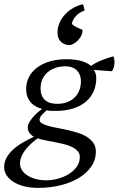

<svg xmlns="http://www.w3.org/2000/svg" viewBox="-42 -727 574 929"><path d="M280.8 -440.4Q304.7 -440.4 323.5 -437.7Q342.3 -435.1 356.7 -430.4Q371.1 -425.8 381.3 -419.9Q391.6 -414.1 398.9 -407.7Q406.7 -414.6 419.4 -421.4Q432.1 -428.2 446.8 -434.3Q461.4 -440.4 476.8 -445.6Q492.2 -450.7 506.3 -454.6Q508.8 -450.7 510.5 -442.1Q512.2 -433.6 512 -423.3Q511.7 -413.1 508.8 -402.1Q505.9 -391.1 499.5 -382.3L411.1 -388.7Q418.5 -379.4 421.1 -369.9Q423.8 -360.4 423.8 -349.1Q423.8 -314.9 411.4 -285.9Q398.9 -256.8 374.3 -235.6Q349.6 -214.4 312.7 -202.4Q275.9 -190.4 227.5 -190.4Q212.4 -190.4 203.4 -190.7Q194.3 -190.9 183.6 -193.4Q179.7 -189 173.8 -184.1Q168 -179.2 162.6 -173.3Q157.2 -167.5 153.3 -161.1Q149.4 -154.8 149.4 -147.9Q149.4 -137.2 161.1 -130.1Q172.9 -123 191.9 -117.7Q210.9 -112.3 235.6 -107.9Q260.3 -103.5 285.6 -97.7Q311 -91.8 335.7 -84Q360.4 -76.2 379.4 -64Q398.4 -51.8 410.2 -34.7Q421.9 -17.6 421.9 6.8Q421.9 46.9 399.4 79.1Q377 111.3 338.9 134.3Q300.8 157.2 250 169.7Q199.2 182.1 142.6 182.1Q103 182.1 72.5 173.8Q42 165.5 21 151.6Q0 137.7 -11 119.6Q-22 101.6 -22 82Q-22 58.1 -11 37.4Q0 16.6 19.5 -1.7Q39.1 -20 65.4 -35.6Q91.8 -51.3 122.1 -65.4Q108.9 -72.3 100.6 -84Q92.3 -95.7 92.3 -109.9Q92.3 -123 101.1 -137.5Q109.9 -151.9 121.3 -164.3Q132.8 -176.8 144.5 -186.5Q156.2 -196.3 162.1 -200.2Q147.5 -203.6 133.5 -210.7Q119.6 -217.8 108.6 -229.5Q97.7 -241.2 91.1 -257.8Q84.5 -274.4 84.5 -296.9Q84.5 -326.7 97.4 -352.8Q110.4 -378.9 135.3 -398.4Q160.2 -418 196.8 -429.2Q233.4 -440.4 280.8 -440.4ZM182.1 145.5Q208.5 145.5 237.1 137.9Q265.6 130.4 289.6 116Q313.5 101.6 328.9 80.6Q344.2 59.6 344.2 32.7Q344.2 15.6 333.3 3.7Q322.3 -8.3 304.7 -16.6Q287.1 -24.9 264.9 -30.3Q242.7 -35.6 220 -40Q197.3 -44.4 176.3 -48.3Q155.3 -52.2 140.1 -57.6Q99.6 -28.3 77.1 3.2Q54.7 34.7 54.7 63Q54.7 82 64.9 97.2Q75.2 112.3 92.5 123Q109.9 133.8 133.1 139.6Q156.2 145.5 182.1 145.5ZM273.9 -406.2Q249 -406.2 227.3 -398.9Q205.6 -391.6 189.2 -377.9Q172.9 -364.3 163.6 -344.7Q154.3 -325.2 154.3 -300.3Q154.3 -279.3 160.4 -264.9Q166.5 -250.5 177.5 -241.5Q188.5 -232.4 203.1 -228.5Q217.8 -224.6 235.4 -224.6Q260.7 -224.6 281.7 -232.2Q302.7 -239.7 317.9 -254.2Q333 -268.6 341.3 -288.8Q349.6 -309.1 349.6 -334.5Q349.6 -366.2 330.1 -386.2Q310.5 -406.2 273.9 -406.2ZM367.7 -676.3Q353 -671.4 342 -663.8Q331.1 -656.2 323.5 -647.4Q315.9 -638.7 311.5 -629.4Q307.1 -620.1 305.2 -611.3Q313.5 -602.5 328.9 -595Q344.2 -587.4 356.9 -582.5Q357.9 -568.4 351.6 -555.2Q345.2 -542 335.2 -531.7Q325.2 -521.5 313.5 -515.1Q301.8 -508.8 292 -508.3Q267.1 -510.7 251.7 -525.9Q236.3 -541 236.3 -570.3Q236.3 -594.7 246.3 -617.2Q256.4 -639.6 273.4 -657.9Q290.5 -676.3 313 -689Q335.5 -701.6 359.9 -706.5Z"/></svg>

Font: PT Astra Serif
Style: Italic
Weight: 400
Italic angle: -16°
Designer: A.Korolkova, I. Chaeva
Foundry: ParaType Ltd
Version: Version 1.001